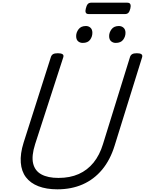

<svg xmlns="http://www.w3.org/2000/svg" viewBox="-20 -1393 1081 1432"><path d="M408 19Q326 19 266.5 -4Q207 -27 173.5 -71Q140 -115 135 -180.5Q130 -246 156 -329L360 -969Q365 -983 376.5 -989.5Q388 -996 412 -996Q435 -996 446 -989Q457 -982 452 -966L242 -318Q214 -230 227 -174.5Q240 -119 288.5 -92.5Q337 -66 416 -66Q502 -66 567 -95Q632 -124 677.5 -180Q723 -236 748 -318L950 -969Q955 -983 966.5 -989.5Q978 -996 1001 -996Q1049 -996 1040 -966L835 -307Q802 -200 741.5 -127.5Q681 -55 597 -18Q513 19 408 19ZM597 -1073Q576 -1073 562 -1085.5Q548 -1098 548 -1124Q548 -1151 566 -1175Q584 -1199 621 -1199Q641 -1199 655 -1186Q669 -1173 669 -1148Q669 -1120 652 -1096.5Q635 -1073 597 -1073ZM843 -1073Q823 -1073 808.5 -1085.5Q794 -1098 794 -1124Q794 -1151 812 -1175Q830 -1199 867 -1199Q887 -1199 901.5 -1186Q916 -1173 916 -1148Q916 -1120 898.5 -1096.5Q881 -1073 843 -1073ZM643 -1288Q624 -1288 619.5 -1299.5Q615 -1311 620 -1329Q625 -1351 634 -1362Q643 -1373 661 -1373H928Q948 -1373 952.5 -1360.5Q957 -1348 952 -1329Q947 -1308 938 -1298Q929 -1288 911 -1288Z"/></svg>

Font: Playwrite IE
Style: Regular
Weight: 400
Designer: Veronika Burian, José Scaglione
Foundry: TypeTogether
Version: Version 1.002